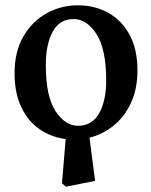

<svg xmlns="http://www.w3.org/2000/svg" viewBox="-20 -513 569 725"><path d="M275 -38Q328 -38 354.5 -85.5Q381 -133 381 -209Q381 -327 344.5 -384Q308 -441 258 -441Q205 -441 179 -393.5Q153 -346 153 -267Q153 -149 189.5 -93.5Q226 -38 275 -38ZM229 192 214 179 228 12Q173 5 129.5 -25Q86 -55 60.5 -108Q35 -161 35 -236Q35 -318 68 -375Q101 -432 155.5 -462.5Q210 -493 274 -493Q338 -493 389 -464.5Q440 -436 469.5 -381.5Q499 -327 499 -247Q499 -178 475 -125.5Q451 -73 410 -39.5Q369 -6 318 7L339 170Z"/></svg>

Font: Source Serif Pro SemiBold
Style: Regular
Weight: 600
Designer: Frank Grießhammer
Foundry: Adobe Systems Incorporated
Version: Version 3.001;hotconv 1.0.111;makeotfexe 2.5.65597